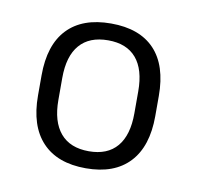

<svg xmlns="http://www.w3.org/2000/svg" viewBox="-49 -697 445 433"><g transform="rotate(10 173.0 -480.0)"><path d="M173 -315Q107.5 -315 73 -351.8Q38.5 -388.5 38.5 -458V-504Q38.5 -574 73 -610.2Q107.5 -646.5 173 -646.5Q238.5 -646.5 272.8 -610.2Q307 -574 307 -504V-458Q307 -388.5 272.5 -351.8Q238 -315 173 -315ZM173 -354Q215.5 -354 237.5 -380Q259.5 -406 259.5 -456V-506.5Q259.5 -556.5 237.5 -582.2Q215.5 -608 173 -608Q130 -608 107.8 -582.2Q85.5 -556.5 85.5 -506.5V-456Q85.5 -406.5 107.8 -380.2Q130 -354 173 -354Z"/></g></svg>

Font: Anek Telugu Medium Light
Style: Regular
Weight: 300
Version: Version 1.003